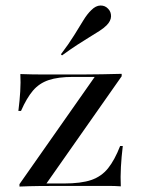

<svg xmlns="http://www.w3.org/2000/svg" viewBox="-20 -686 519 706"><path d="M51.6 0V-8.9L328.2 -403.2H248.4Q193.5 -403.2 158.9 -391.5Q124.2 -379.8 101.2 -352.8Q78.2 -325.8 57.3 -278.2H47.6Q52.4 -316.1 54.4 -349.6Q56.5 -383.1 54.8 -413.7Q76.6 -412.9 98.4 -412.5Q120.2 -412.1 141.9 -412.1H248.4H279Q318.5 -412.1 354.8 -412.9Q391.1 -413.7 427.4 -414.5V-405.6L150.8 -11.3H214.5Q278.2 -11.3 315.7 -24.2Q353.2 -37.1 377.4 -67.3Q401.6 -97.6 421.8 -149.2H431.5Q426.6 -108.9 424.6 -71.8Q422.6 -34.7 424.2 -0.8Q402.4 -2.4 380.6 -2.4Q358.9 -2.4 337.9 -2.4H214.5H200Q162.9 -2.4 125.4 -2Q87.9 -1.6 51.6 0ZM208.1 -482.3 204 -486.3Q233.9 -525.8 252.8 -556.5Q271.8 -587.1 286.3 -610.9Q300.8 -634.7 316.1 -649.2Q332.3 -665.3 349.2 -665.7Q366.1 -666.1 377.4 -654Q388.7 -642.7 388.3 -625.8Q387.9 -608.9 371.8 -592.7Q361.3 -582.3 345.6 -572.2Q329.8 -562.1 309.3 -549.6Q288.7 -537.1 263.3 -520.6Q237.9 -504 208.1 -482.3Z"/></svg>

Font: Playfair 144pt SemiExpanded Medium
Style: Regular
Weight: 500
Width: 6
Designer: Claus Eggers Sørensen
Foundry: Claus Eggers Sørensen
Version: Version 2.203